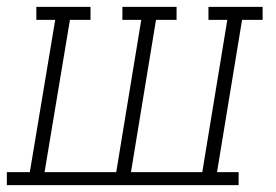

<svg xmlns="http://www.w3.org/2000/svg" viewBox="-35 -540 805 560"><path d="M-15 0V-38H52L126 -482H71V-520H229V-482H169L95 -38H304L377 -482H322V-520H480V-482H420L347 -38H555L628 -482H573V-520H731V-482H671L598 -38H661V0Z"/></svg>

Font: Iosevka Etoile XLtObl
Style: Regular
Weight: 200
Italic angle: -9°
Designer: Belleve Invis
Foundry: Belleve Invis
Version: Version 15.5.2; ttfautohint (v1.8.4)